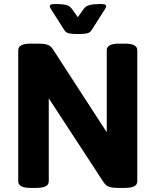

<svg xmlns="http://www.w3.org/2000/svg" viewBox="-20 -915 759 937"><path d="M590 -702Q650 -702 650 -670V-30Q650 2 590 2H552Q530 2 513.5 -3Q497 -8 486 -25L239 -403L218 -435V-30Q218 2 158 2H129Q69 2 69 -30V-670Q69 -702 129 -702H172Q194 -702 210.5 -697Q227 -692 238 -675L474 -311L501 -270V-670Q501 -702 561 -702ZM478 -895Q498 -895 498 -885Q498 -879 492 -870L427 -768Q419 -755 403.5 -752Q388 -749 366 -749H355Q333 -749 317.5 -752Q302 -755 294 -768L229 -870Q223 -879 223 -885Q223 -895 243 -895H265Q287 -895 304 -890.5Q321 -886 332 -870L360 -831L388 -871Q398 -885 416 -890Q434 -895 456 -895Z"/></svg>

Font: Asap VF Beta
Style: Regular
Weight: 400
Designer: Pablo Cosgaya
Foundry: Pablo Cosgaya
Version: Version 1.007